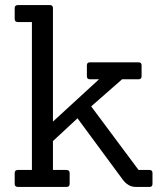

<svg xmlns="http://www.w3.org/2000/svg" viewBox="-20 -738 654 758"><path d="M570 0H516Q485 0 463 -31L286 -271L189 -181V-67H242Q255 -67 255 -55V-12Q255 0 242 0H51Q38 0 38 -12V-55Q38 -67 51 -67H106V-651H51Q38 -651 38 -663V-706Q38 -718 51 -718H177Q189 -718 189 -706V-258L371 -425H335Q323 -425 323 -437V-480Q323 -492 335 -492H527Q539 -492 539 -480V-437Q539 -425 527 -425H462L340 -318L527 -67H570Q582 -67 582 -55V-12Q582 0 570 0Z"/></svg>

Font: Sanchez
Style: Regular
Weight: 400
Designer: Daniel Hernández
Foundry: LatinoType
Version: Version 1.001